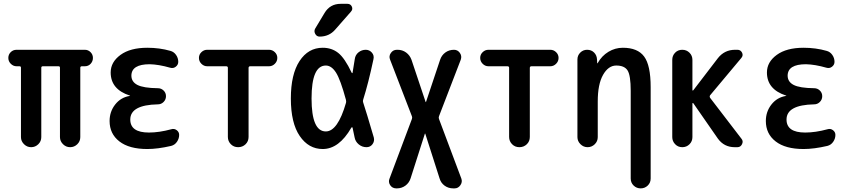

<svg xmlns="http://www.w3.org/2000/svg" viewBox="-20 -785 4540 1024"><path d="M68.4 -431.6Q50.8 -431.6 37.6 -444.8Q24.4 -458 24.4 -476.1Q24.4 -494.1 37.1 -506.8Q49.8 -519.5 68.4 -519.5H432.6Q450.2 -519.5 462.9 -506.8Q475.6 -494.1 475.6 -476.1Q475.6 -458 463.4 -444.8Q451.2 -431.6 432.6 -431.6H417Q408.2 -431.6 408.2 -423.8V-53.7Q408.2 -31.2 392.1 -15.6Q376 0 354 0Q332 0 315.9 -16.1Q299.8 -32.2 299.8 -53.7V-423.8Q299.8 -431.6 292 -431.6H209Q200.2 -431.6 200.2 -423.8V-53.7Q200.2 -31.2 184.1 -15.6Q168 0 146 0Q124 0 107.9 -16.1Q91.8 -32.2 91.8 -53.7V-423.8Q91.8 -431.6 84 -431.6Z M671.9 -273.4Q673.8 -273.4 673.8 -274.4Q673.8 -275.4 671.9 -275.4Q570.3 -308.6 570.3 -398.4Q570.3 -454.1 622.6 -492.2Q674.8 -530.3 765.6 -530.3Q831.1 -530.3 888.7 -513.7Q907.2 -508.8 918.9 -492.2Q930.7 -475.6 930.7 -455.1Q930.7 -439.5 917.5 -429.2Q904.3 -418.9 887.7 -423.8Q826.2 -441.4 778.3 -442.4Q681.6 -442.4 680.7 -381.8Q680.7 -348.6 712.9 -332Q745.1 -315.4 822.3 -314.5Q839.8 -314.5 852.5 -302.2Q865.2 -290 865.2 -272Q865.2 -253.9 852.5 -241.2Q839.8 -228.5 822.3 -228.5Q674.8 -225.6 674.8 -147.5Q674.8 -78.1 774.4 -78.1Q829.1 -78.1 893.6 -95.7Q909.2 -100.6 922.4 -90.8Q935.5 -81.1 935.5 -65.4Q935.5 -45.9 923.8 -28.8Q912.1 -11.7 892.6 -6.8Q821.3 9.8 765.6 9.8Q668.9 9.8 616.7 -30.8Q564.5 -71.3 564.5 -139.6Q564.5 -189.5 594.2 -227.5Q624 -265.6 671.9 -273.4Z M1085 -431.6Q1067.4 -431.6 1054.2 -444.8Q1041 -458 1041 -476.1Q1041 -494.1 1054.2 -506.8Q1067.4 -519.5 1085 -519.5H1415Q1432.6 -519.5 1445.8 -506.8Q1459 -494.1 1459 -476.1Q1459 -458 1445.8 -444.8Q1432.6 -431.6 1415 -431.6H1314.5Q1306.6 -431.6 1305.7 -423.8V-54.7Q1305.7 -31.2 1289.6 -15.6Q1273.4 0 1250 0Q1226.6 0 1210.9 -16.1Q1195.3 -32.2 1195.3 -54.7V-423.8Q1195.3 -431.6 1185.5 -431.6Z M1796.9 -764.6H1833Q1849.6 -764.6 1856.4 -750Q1863.3 -735.4 1851.6 -722.7L1767.6 -627Q1735.4 -589.8 1684.6 -589.8Q1668.9 -589.8 1661.1 -604.5Q1653.3 -619.1 1661.1 -632.8L1710.9 -715.8Q1740.2 -764.6 1796.9 -764.6ZM1717.8 -435.5Q1641.6 -435.5 1641.6 -259.8Q1641.6 -84 1717.8 -84Q1781.2 -84 1825.2 -236.3Q1827.1 -241.2 1825.2 -252Q1795.9 -360.4 1772 -397.9Q1748 -435.5 1717.8 -435.5ZM1701.2 9.8Q1626 9.8 1578.6 -59.6Q1531.2 -128.9 1531.2 -259.8Q1531.2 -388.7 1577.6 -459.5Q1624 -530.3 1701.2 -530.3Q1749 -530.3 1783.7 -502.9Q1818.4 -475.6 1855.5 -397.5Q1856.4 -395.5 1858.4 -395Q1860.4 -394.5 1860.4 -397.5Q1867.2 -435.5 1872.1 -469.7Q1875 -492.2 1892.1 -505.9Q1909.2 -519.5 1930.7 -519.5Q1950.2 -519.5 1963.4 -504.4Q1976.6 -489.3 1971.7 -468.8Q1944.3 -339.8 1917 -253.9Q1914.1 -246.1 1917 -238.3Q1933.6 -188.5 1973.6 -51.8Q1978.5 -32.2 1966.8 -16.1Q1955.1 0 1934.6 0Q1911.1 0 1893.1 -15.1Q1875 -30.3 1871.1 -52.7Q1862.3 -93.8 1860.4 -103.5Q1858.4 -109.4 1853.5 -103.5Q1788.1 9.8 1701.2 9.8Z M2093.8 219.7Q2072.3 219.7 2061 202.6Q2049.8 185.5 2057.6 167L2176.8 -150.4Q2179.7 -158.2 2176.8 -165L2060.5 -466.8Q2052.7 -485.4 2064.5 -502.4Q2076.2 -519.5 2096.7 -519.5H2100.6Q2126 -519.5 2146 -504.9Q2166 -490.2 2174.8 -465.8L2250 -241.2Q2250 -240.2 2251 -240.2Q2252 -240.2 2252 -241.2L2327.1 -465.8Q2335 -490.2 2355 -504.9Q2375 -519.5 2401.4 -519.5Q2420.9 -519.5 2432.6 -502.9Q2444.3 -486.3 2437.5 -466.8L2321.3 -165Q2318.4 -158.2 2321.3 -150.4L2440.4 167Q2447.3 185.5 2435.5 202.6Q2423.8 219.7 2404.3 219.7H2397.5Q2371.1 219.7 2351.1 205.1Q2331.1 190.4 2324.2 166L2248 -72.3H2247.1H2246.1L2169.9 166Q2162.1 190.4 2142.1 205.1Q2122.1 219.7 2096.7 219.7Z M2585 -431.6Q2567.4 -431.6 2554.2 -444.8Q2541 -458 2541 -476.1Q2541 -494.1 2554.2 -506.8Q2567.4 -519.5 2585 -519.5H2915Q2932.6 -519.5 2945.8 -506.8Q2959 -494.1 2959 -476.1Q2959 -458 2945.8 -444.8Q2932.6 -431.6 2915 -431.6H2814.5Q2806.6 -431.6 2805.7 -423.8V-54.7Q2805.7 -31.2 2789.6 -15.6Q2773.4 0 2750 0Q2726.6 0 2710.9 -16.1Q2695.3 -32.2 2695.3 -54.7V-423.8Q2695.3 -431.6 2685.5 -431.6Z M3059.6 -53.7V-467.8Q3059.6 -489.3 3074.7 -504.4Q3089.8 -519.5 3111.3 -519.5Q3133.8 -519.5 3148.4 -504.9Q3163.1 -490.2 3164.1 -467.8L3165 -448.2Q3165 -447.3 3166 -447.3Q3168 -447.3 3168 -449.2Q3189.5 -487.3 3225.1 -508.8Q3260.7 -530.3 3301.8 -530.3Q3380.9 -530.3 3415.5 -483.4Q3450.2 -436.5 3450.2 -320.3V167Q3450.2 189.5 3434.6 204.6Q3418.9 219.7 3397 219.7Q3375 219.7 3359.4 204.6Q3343.8 189.5 3343.8 167V-300.8Q3343.8 -382.8 3327.1 -409.2Q3310.5 -435.5 3266.6 -435.5Q3224.6 -435.5 3196.3 -385.7Q3168 -335.9 3168 -244.1V-53.7Q3168 -31.2 3151.9 -15.6Q3135.7 0 3113.8 0Q3091.8 0 3075.7 -16.1Q3059.6 -32.2 3059.6 -53.7Z M3565.4 -53.7V-465.8Q3565.4 -488.3 3580.6 -503.9Q3595.7 -519.5 3618.7 -519.5Q3641.6 -519.5 3657.2 -503.9Q3672.9 -488.3 3672.9 -465.8V-304.7Q3672.9 -302.7 3674.3 -302.2Q3675.8 -301.8 3677.7 -303.7L3808.6 -474.6Q3843.8 -519.5 3900.4 -519.5H3913.1Q3929.7 -519.5 3937.5 -504.4Q3945.3 -489.3 3933.6 -475.6L3767.6 -277.3Q3762.7 -270.5 3767.6 -262.7L3934.6 -44.9Q3945.3 -32.2 3937.5 -16.1Q3929.7 0 3913.1 0H3898.4Q3841.8 0 3808.6 -45.9L3677.7 -234.4Q3675.8 -236.3 3674.3 -235.4Q3672.9 -234.4 3672.9 -232.4V-53.7Q3672.9 -31.2 3657.2 -15.6Q3641.6 0 3618.7 0Q3595.7 0 3580.6 -16.1Q3565.4 -32.2 3565.4 -53.7Z M4171.9 -273.4Q4173.8 -273.4 4173.8 -274.4Q4173.8 -275.4 4171.9 -275.4Q4070.3 -308.6 4070.3 -398.4Q4070.3 -454.1 4122.6 -492.2Q4174.8 -530.3 4265.6 -530.3Q4331.1 -530.3 4388.7 -513.7Q4407.2 -508.8 4418.9 -492.2Q4430.7 -475.6 4430.7 -455.1Q4430.7 -439.5 4417.5 -429.2Q4404.3 -418.9 4387.7 -423.8Q4326.2 -441.4 4278.3 -442.4Q4181.6 -442.4 4180.7 -381.8Q4180.7 -348.6 4212.9 -332Q4245.1 -315.4 4322.3 -314.5Q4339.8 -314.5 4352.5 -302.2Q4365.2 -290 4365.2 -272Q4365.2 -253.9 4352.5 -241.2Q4339.8 -228.5 4322.3 -228.5Q4174.8 -225.6 4174.8 -147.5Q4174.8 -78.1 4274.4 -78.1Q4329.1 -78.1 4393.6 -95.7Q4409.2 -100.6 4422.4 -90.8Q4435.5 -81.1 4435.5 -65.4Q4435.5 -45.9 4423.8 -28.8Q4412.1 -11.7 4392.6 -6.8Q4321.3 9.8 4265.6 9.8Q4168.9 9.8 4116.7 -30.8Q4064.5 -71.3 4064.5 -139.6Q4064.5 -189.5 4094.2 -227.5Q4124 -265.6 4171.9 -273.4Z"/></svg>

Font: Rounded Mgen+ 1m medium
Style: Regular
Weight: 500
Designer: [Source Han Sans]
Ryoko NISHIZUKA  (kana & ideographs); Paul D. Hunt (Latin, Greek & Cyrillic); Wenlong ZHANG  (bopomofo
Version: Version 1.059.20150602